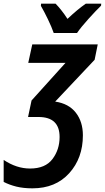

<svg xmlns="http://www.w3.org/2000/svg" viewBox="-80 -786 572 1047"><path d="M340 -606Q361 -637 402.5 -683Q444 -729 471 -755L472 -766H388Q344 -736 288 -683Q272 -708 254.5 -730Q237 -752 223 -766H144L143 -754Q160 -725 181 -681.5Q202 -638 213 -606ZM372 -48Q372 -122 333.5 -171.5Q295 -221 221 -232L436 -460L453 -544H96L74 -443H277L92 -238L73 -148H130Q245 -148 245 -39Q245 30 206 81.5Q167 133 84 133Q10 133 -60 86V206Q-29 222 9 231.5Q47 241 97 241Q223 241 297.5 158.5Q372 76 372 -48Z"/></svg>

Font: Noto Sans UI SemiCondensed
Style: Bold Italic
Weight: 700
Width: 4
Designer: Monotype Design Team
Foundry: Monotype Imaging Inc.
Version: 1.001